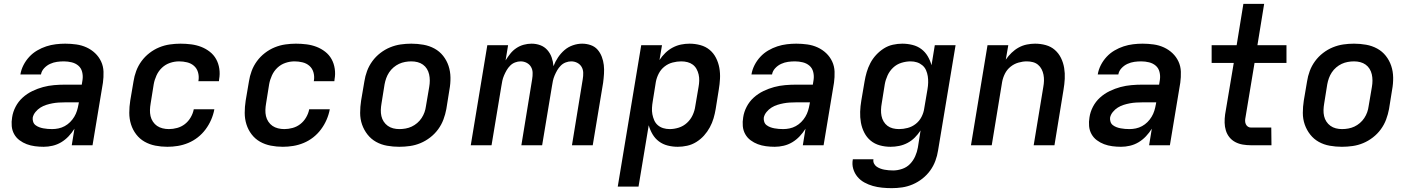

<svg xmlns="http://www.w3.org/2000/svg" viewBox="-20 -755 7340 998"><path d="M207 8Q184 8 161.5 5Q139 2 119 -5.5Q99 -13 81.5 -26Q64 -39 53.5 -58Q43 -77 41 -99.5Q39 -122 43 -145Q47 -173 61 -200Q75 -227 97.5 -247.5Q120 -268 148 -281.5Q176 -295 204 -302.5Q232 -310 261 -312.5Q290 -315 318 -315H405L409 -340Q412 -361 407 -381Q402 -401 387.5 -413.5Q373 -426 353 -431Q333 -436 312 -436Q294 -436 276 -433.5Q258 -431 240.5 -423Q223 -415 209.5 -400.5Q196 -386 193 -368H86Q90 -393 102 -416.5Q114 -440 132 -459.5Q150 -479 173 -492.5Q196 -506 220.5 -514Q245 -522 270 -525Q295 -528 319 -528Q348 -528 376.5 -524Q405 -520 430 -508.5Q455 -497 474.5 -478.5Q494 -460 505.5 -435.5Q517 -411 518 -382.5Q519 -354 515 -325L461 0H353L367 -86Q354 -65 336.5 -46.5Q319 -28 298 -15.5Q277 -3 253.5 2.5Q230 8 207 8ZM251 -84Q267 -84 284 -87.5Q301 -91 316.5 -99.5Q332 -108 344.5 -120.5Q357 -133 366 -148Q375 -163 380 -179Q385 -195 388 -212L390 -223H318Q302 -223 285.5 -222Q269 -221 253 -218Q237 -215 221 -210Q205 -205 190.5 -196Q176 -187 164.5 -173Q153 -159 150 -143Q149 -132 152.5 -121.5Q156 -111 164.5 -104.5Q173 -98 183.5 -94Q194 -90 205 -88Q216 -86 227.5 -85Q239 -84 251 -84Z M850 8Q818 8 787.5 2Q757 -4 731.5 -18.5Q706 -33 688 -56.5Q670 -80 661 -108.5Q652 -137 652 -168.5Q652 -200 657 -232L674 -332Q678 -359 688 -386Q698 -413 715.5 -437Q733 -461 757 -479.5Q781 -498 808 -509Q835 -520 863 -524Q891 -528 918 -528Q946 -528 973.5 -524.5Q1001 -521 1025.5 -511.5Q1050 -502 1070.5 -486Q1091 -470 1103.5 -447.5Q1116 -425 1120 -397.5Q1124 -370 1119 -343L1118 -333H1011L1012 -338Q1015 -360 1009 -380Q1003 -400 988 -413Q973 -426 952.5 -431Q932 -436 911 -436Q887 -436 863.5 -428Q840 -420 822 -403Q804 -386 793.5 -363Q783 -340 779 -317L763 -217Q760 -200 759.5 -183.5Q759 -167 762.5 -151.5Q766 -136 775 -122.5Q784 -109 796.5 -100.5Q809 -92 825 -88Q841 -84 858 -84Q879 -84 901 -90Q923 -96 941 -110Q959 -124 971 -144.5Q983 -165 987 -186V-187H1094V-186Q1089 -159 1077.5 -132.5Q1066 -106 1048.5 -82.5Q1031 -59 1008 -41Q985 -23 958.5 -12Q932 -1 904.5 3.5Q877 8 850 8Z M1450 8Q1418 8 1387.5 2Q1357 -4 1331.5 -18.5Q1306 -33 1288 -56.5Q1270 -80 1261 -108.5Q1252 -137 1252 -168.5Q1252 -200 1257 -232L1274 -332Q1278 -359 1288 -386Q1298 -413 1315.5 -437Q1333 -461 1357 -479.5Q1381 -498 1408 -509Q1435 -520 1463 -524Q1491 -528 1518 -528Q1546 -528 1573.5 -524.5Q1601 -521 1625.5 -511.5Q1650 -502 1670.5 -486Q1691 -470 1703.5 -447.5Q1716 -425 1720 -397.5Q1724 -370 1719 -343L1718 -333H1611L1612 -338Q1615 -360 1609 -380Q1603 -400 1588 -413Q1573 -426 1552.5 -431Q1532 -436 1511 -436Q1487 -436 1463.5 -428Q1440 -420 1422 -403Q1404 -386 1393.5 -363Q1383 -340 1379 -317L1363 -217Q1360 -200 1359.5 -183.5Q1359 -167 1362.5 -151.5Q1366 -136 1375 -122.5Q1384 -109 1396.5 -100.5Q1409 -92 1425 -88Q1441 -84 1458 -84Q1479 -84 1501 -90Q1523 -96 1541 -110Q1559 -124 1571 -144.5Q1583 -165 1587 -186V-187H1694V-186Q1689 -159 1677.5 -132.5Q1666 -106 1648.5 -82.5Q1631 -59 1608 -41Q1585 -23 1558.5 -12Q1532 -1 1504.5 3.5Q1477 8 1450 8Z M2055 8Q2023 8 1992 2.5Q1961 -3 1935 -17.5Q1909 -32 1890.5 -55.5Q1872 -79 1862 -107.5Q1852 -136 1852 -168Q1852 -200 1857 -232L1874 -332Q1878 -359 1888 -386Q1898 -413 1915.5 -437Q1933 -461 1957 -479.5Q1981 -498 2008 -509Q2035 -520 2062.5 -524Q2090 -528 2118 -528Q2150 -528 2181 -522.5Q2212 -517 2238.5 -502.5Q2265 -488 2283.5 -464.5Q2302 -441 2311.5 -412.5Q2321 -384 2321.5 -352Q2322 -320 2316 -288L2300 -188Q2295 -161 2285 -134Q2275 -107 2257.5 -83Q2240 -59 2216 -40.5Q2192 -22 2165.5 -11Q2139 0 2111 4Q2083 8 2055 8ZM2056 -84Q2072 -84 2088.5 -87Q2105 -90 2120 -97Q2135 -104 2148.5 -115.5Q2162 -127 2171.5 -141.5Q2181 -156 2186.5 -171.5Q2192 -187 2194 -203L2211 -303Q2214 -320 2214 -336.5Q2214 -353 2210.5 -368.5Q2207 -384 2199 -397Q2191 -410 2178.5 -419Q2166 -428 2150.5 -432Q2135 -436 2118 -436Q2102 -436 2085.5 -433Q2069 -430 2054 -423Q2039 -416 2025.5 -404.5Q2012 -393 2002.5 -378.5Q1993 -364 1987.5 -348.5Q1982 -333 1979 -317L1963 -217Q1960 -200 1959.5 -183.5Q1959 -167 1962.5 -151.5Q1966 -136 1974.5 -123Q1983 -110 1995.5 -101Q2008 -92 2023.5 -88Q2039 -84 2056 -84Z M2427 0 2513 -520H2621L2608 -441Q2619 -459 2632.5 -476Q2646 -493 2664 -505Q2682 -517 2702.5 -522.5Q2723 -528 2743 -528Q2767 -528 2788.5 -520Q2810 -512 2825 -495Q2840 -478 2847.5 -456.5Q2855 -435 2857 -411Q2866 -435 2880.5 -456.5Q2895 -478 2914 -494.5Q2933 -511 2957.5 -519.5Q2982 -528 3006 -528Q3029 -528 3050.5 -520.5Q3072 -513 3086 -497Q3100 -481 3108 -460Q3116 -439 3118.5 -417Q3121 -395 3119.5 -371.5Q3118 -348 3115 -325L3061 0H2953L3009 -343Q3012 -360 3011.5 -377Q3011 -394 3003 -407.5Q2995 -421 2980.5 -428.5Q2966 -436 2949 -436Q2935 -436 2920.5 -430.5Q2906 -425 2895 -414Q2884 -403 2876.5 -390Q2869 -377 2863 -363Q2857 -349 2854 -335Q2851 -321 2849 -307L2798 0H2690L2746 -343Q2749 -360 2748.5 -377Q2748 -394 2740 -407.5Q2732 -421 2717.5 -428.5Q2703 -436 2686 -436Q2672 -436 2657.5 -430.5Q2643 -425 2632 -414Q2621 -403 2613.5 -390Q2606 -377 2600 -363Q2594 -349 2591 -335Q2588 -321 2586 -307L2535 0Z M3191 215 3313 -520H3421L3408 -443Q3421 -463 3438.5 -480Q3456 -497 3477 -508Q3498 -519 3520 -523.5Q3542 -528 3564 -528Q3593 -528 3620.5 -520.5Q3648 -513 3668.5 -496Q3689 -479 3701.5 -454.5Q3714 -430 3719 -402.5Q3724 -375 3722.5 -346Q3721 -317 3716 -288L3700 -188Q3696 -164 3689 -140Q3682 -116 3669.5 -93Q3657 -70 3639.5 -50.5Q3622 -31 3599.5 -17Q3577 -3 3552 2.5Q3527 8 3503 8Q3476 8 3450.5 1.5Q3425 -5 3405 -20Q3385 -35 3372 -57Q3359 -79 3352 -104L3299 215ZM3461 -84Q3484 -84 3508 -91.5Q3532 -99 3551 -116.5Q3570 -134 3580.5 -157Q3591 -180 3594 -203L3611 -303Q3614 -319 3614.5 -335.5Q3615 -352 3611.5 -367.5Q3608 -383 3600.5 -396.5Q3593 -410 3581 -419Q3569 -428 3553.5 -432Q3538 -436 3521 -436Q3499 -436 3476 -430Q3453 -424 3434 -409Q3415 -394 3404 -372.5Q3393 -351 3389 -329L3373 -229Q3370 -212 3369 -194.5Q3368 -177 3371 -161Q3374 -145 3380.5 -130Q3387 -115 3399 -104.5Q3411 -94 3427 -89Q3443 -84 3461 -84Z M4007 8Q3984 8 3961.5 5Q3939 2 3919 -5.5Q3899 -13 3881.5 -26Q3864 -39 3853.5 -58Q3843 -77 3841 -99.5Q3839 -122 3843 -145Q3847 -173 3861 -200Q3875 -227 3897.5 -247.5Q3920 -268 3948 -281.5Q3976 -295 4004 -302.5Q4032 -310 4061 -312.5Q4090 -315 4118 -315H4205L4209 -340Q4212 -361 4207 -381Q4202 -401 4187.5 -413.5Q4173 -426 4153 -431Q4133 -436 4112 -436Q4094 -436 4076 -433.5Q4058 -431 4040.5 -423Q4023 -415 4009.5 -400.5Q3996 -386 3993 -368H3886Q3890 -393 3902 -416.5Q3914 -440 3932 -459.5Q3950 -479 3973 -492.5Q3996 -506 4020.5 -514Q4045 -522 4070 -525Q4095 -528 4119 -528Q4148 -528 4176.5 -524Q4205 -520 4230 -508.5Q4255 -497 4274.5 -478.5Q4294 -460 4305.5 -435.5Q4317 -411 4318 -382.5Q4319 -354 4315 -325L4261 0H4153L4167 -86Q4154 -65 4136.5 -46.5Q4119 -28 4098 -15.5Q4077 -3 4053.5 2.5Q4030 8 4007 8ZM4051 -84Q4067 -84 4084 -87.5Q4101 -91 4116.5 -99.5Q4132 -108 4144.5 -120.5Q4157 -133 4166 -148Q4175 -163 4180 -179Q4185 -195 4188 -212L4190 -223H4118Q4102 -223 4085.5 -222Q4069 -221 4053 -218Q4037 -215 4021 -210Q4005 -205 3990.5 -196Q3976 -187 3964.5 -173Q3953 -159 3950 -143Q3949 -132 3952.5 -121.5Q3956 -111 3964.5 -104.5Q3973 -98 3983.5 -94Q3994 -90 4005 -88Q4016 -86 4027.5 -85Q4039 -84 4051 -84Z M4615 223Q4590 223 4565 220.5Q4540 218 4517 211.5Q4494 205 4473 193.5Q4452 182 4437 164Q4422 146 4415 122.5Q4408 99 4413 73H4520Q4518 85 4523 95Q4528 105 4536.5 111Q4545 117 4555.5 121Q4566 125 4577 127Q4588 129 4599.5 130Q4611 131 4623 131Q4645 131 4669 123Q4693 115 4710 97.5Q4727 80 4737 57.5Q4747 35 4751 12L4765 -77Q4752 -57 4735 -40Q4718 -23 4697 -12Q4676 -1 4653.5 3.5Q4631 8 4609 8Q4580 8 4553 0.5Q4526 -7 4505.5 -24Q4485 -41 4472.5 -65.5Q4460 -90 4455 -117.5Q4450 -145 4451 -174Q4452 -203 4457 -232L4474 -332Q4478 -356 4485 -380Q4492 -404 4504 -427Q4516 -450 4534 -469.5Q4552 -489 4574 -503Q4596 -517 4621 -522.5Q4646 -528 4670 -528Q4697 -528 4723 -521.5Q4749 -515 4769 -500Q4789 -485 4802 -463Q4815 -441 4822 -416L4839 -520H4947L4856 27Q4852 54 4842 81Q4832 108 4815 131.5Q4798 155 4774.5 173.5Q4751 192 4724 203.5Q4697 215 4669.5 219Q4642 223 4615 223ZM4653 -84Q4675 -84 4698 -90Q4721 -96 4740 -111Q4759 -126 4770 -147.5Q4781 -169 4784 -191L4801 -291Q4804 -308 4804.5 -325.5Q4805 -343 4802.5 -359Q4800 -375 4793.5 -390Q4787 -405 4774.5 -415.5Q4762 -426 4746.5 -431Q4731 -436 4713 -436Q4690 -436 4665.5 -428.5Q4641 -421 4622.5 -403.5Q4604 -386 4593.5 -363Q4583 -340 4579 -317L4563 -217Q4560 -201 4559.5 -184.5Q4559 -168 4562 -152.5Q4565 -137 4573 -123.5Q4581 -110 4593 -101Q4605 -92 4620.5 -88Q4636 -84 4653 -84Z M5027 0 5113 -520H5221L5208 -445Q5221 -464 5238 -480.5Q5255 -497 5275 -508Q5295 -519 5317 -523.5Q5339 -528 5360 -528Q5389 -528 5416 -520.5Q5443 -513 5463 -495.5Q5483 -478 5495 -453.5Q5507 -429 5511.5 -401.5Q5516 -374 5514.5 -345.5Q5513 -317 5508 -288L5461 0H5353L5403 -303Q5406 -319 5406.5 -335Q5407 -351 5404 -366.5Q5401 -382 5394 -395.5Q5387 -409 5375.5 -418.5Q5364 -428 5349 -432Q5334 -436 5317 -436Q5296 -436 5273.5 -429.5Q5251 -423 5232.5 -408Q5214 -393 5203.5 -372Q5193 -351 5189 -329L5135 0Z M5807 8Q5784 8 5761.5 5Q5739 2 5719 -5.5Q5699 -13 5681.5 -26Q5664 -39 5653.5 -58Q5643 -77 5641 -99.5Q5639 -122 5643 -145Q5647 -173 5661 -200Q5675 -227 5697.5 -247.5Q5720 -268 5748 -281.5Q5776 -295 5804 -302.5Q5832 -310 5861 -312.5Q5890 -315 5918 -315H6005L6009 -340Q6012 -361 6007 -381Q6002 -401 5987.5 -413.5Q5973 -426 5953 -431Q5933 -436 5912 -436Q5894 -436 5876 -433.5Q5858 -431 5840.5 -423Q5823 -415 5809.5 -400.5Q5796 -386 5793 -368H5686Q5690 -393 5702 -416.5Q5714 -440 5732 -459.5Q5750 -479 5773 -492.5Q5796 -506 5820.5 -514Q5845 -522 5870 -525Q5895 -528 5919 -528Q5948 -528 5976.5 -524Q6005 -520 6030 -508.5Q6055 -497 6074.5 -478.5Q6094 -460 6105.5 -435.5Q6117 -411 6118 -382.5Q6119 -354 6115 -325L6061 0H5953L5967 -86Q5954 -65 5936.5 -46.5Q5919 -28 5898 -15.5Q5877 -3 5853.5 2.5Q5830 8 5807 8ZM5851 -84Q5867 -84 5884 -87.5Q5901 -91 5916.5 -99.5Q5932 -108 5944.5 -120.5Q5957 -133 5966 -148Q5975 -163 5980 -179Q5985 -195 5988 -212L5990 -223H5918Q5902 -223 5885.5 -222Q5869 -221 5853 -218Q5837 -215 5821 -210Q5805 -205 5790.5 -196Q5776 -187 5764.5 -173Q5753 -159 5750 -143Q5749 -132 5752.5 -121.5Q5756 -111 5764.5 -104.5Q5773 -98 5783.5 -94Q5794 -90 5805 -88Q5816 -86 5827.5 -85Q5839 -84 5851 -84Z M6589 0H6482Q6461 0 6440 -3.5Q6419 -7 6401 -16.5Q6383 -26 6370.5 -41.5Q6358 -57 6352 -76.5Q6346 -96 6345.5 -117Q6345 -138 6348 -160L6393 -428H6278V-520H6408L6443 -735H6551L6516 -520H6667V-428H6501L6454 -145Q6452 -136 6452 -127Q6452 -118 6455.5 -110Q6459 -102 6466 -97Q6473 -92 6482 -92H6588Z M6955 8Q6923 8 6892 2.5Q6861 -3 6835 -17.5Q6809 -32 6790.5 -55.5Q6772 -79 6762 -107.5Q6752 -136 6752 -168Q6752 -200 6757 -232L6774 -332Q6778 -359 6788 -386Q6798 -413 6815.5 -437Q6833 -461 6857 -479.5Q6881 -498 6908 -509Q6935 -520 6962.5 -524Q6990 -528 7018 -528Q7050 -528 7081 -522.5Q7112 -517 7138.5 -502.5Q7165 -488 7183.5 -464.5Q7202 -441 7211.5 -412.5Q7221 -384 7221.5 -352Q7222 -320 7216 -288L7200 -188Q7195 -161 7185 -134Q7175 -107 7157.5 -83Q7140 -59 7116 -40.5Q7092 -22 7065.5 -11Q7039 0 7011 4Q6983 8 6955 8ZM6956 -84Q6972 -84 6988.5 -87Q7005 -90 7020 -97Q7035 -104 7048.5 -115.5Q7062 -127 7071.5 -141.5Q7081 -156 7086.5 -171.5Q7092 -187 7094 -203L7111 -303Q7114 -320 7114 -336.5Q7114 -353 7110.5 -368.5Q7107 -384 7099 -397Q7091 -410 7078.5 -419Q7066 -428 7050.5 -432Q7035 -436 7018 -436Q7002 -436 6985.5 -433Q6969 -430 6954 -423Q6939 -416 6925.5 -404.5Q6912 -393 6902.5 -378.5Q6893 -364 6887.5 -348.5Q6882 -333 6879 -317L6863 -217Q6860 -200 6859.5 -183.5Q6859 -167 6862.5 -151.5Q6866 -136 6874.5 -123Q6883 -110 6895.5 -101Q6908 -92 6923.5 -88Q6939 -84 6956 -84Z"/></svg>

Font: Iosevka Aile Semibold Oblique
Style: Regular
Weight: 600
Italic angle: -9°
Designer: Belleve Invis
Foundry: Belleve Invis
Version: Version 31.1.0; ttfautohint (v1.8.4)